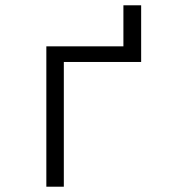

<svg xmlns="http://www.w3.org/2000/svg" viewBox="-20 -705 640 725"><path d="M155 0V-530H446V-685H513V-471H221V0Z"/></svg>

Font: Geist Mono Light
Style: Regular
Weight: 300
Monospace: yes
Designer: Basement.studio, Andrés Briganti, Mateo Zaragoza
Foundry: Basement.studio, Vercel, Andrés Briganti, Guido Ferreyra, Mateo Zaragoza
Version: Version 1.500; ttfautohint (v1.8.4.7-5d5b)